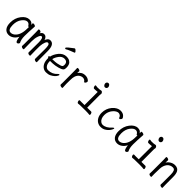

<svg xmlns="http://www.w3.org/2000/svg" viewBox="372 -2225 3755 3755"><g transform="rotate(45 2250.0 -347.5)"><path d="M195 18Q127 18 87 -32Q47 -82 47 -175Q47 -302 117.5 -394Q188 -486 273 -486Q345 -486 369 -433V-475Q369 -485 391 -485Q407 -485 425 -477.5Q443 -470 443 -458Q438 -411 434 -306Q431 -225 431 -193Q431 -91 463 -34L465 -29Q465 -19 452.5 -3Q440 13 422 13Q406 13 395.5 -8.5Q385 -30 379 -60.5Q373 -91 371 -108Q343 -49 295 -15.5Q247 18 195 18ZM194 -42Q236 -42 274 -72Q367 -147 367 -330Q367 -356 368 -374Q365 -371 355 -371Q349 -371 346 -376Q318 -428 273 -428Q220 -428 167.5 -358Q115 -288 115 -180Q115 -42 194 -42Z M585 11Q569 11 552.5 2.5Q536 -6 536 -18L538 -83Q538 -369 537.5 -390.5Q537 -412 536 -436.5Q535 -461 535 -471Q535 -482 555 -482Q570 -482 586 -473.5Q602 -465 602 -453L601 -432Q605 -443 625.5 -465Q646 -487 679 -487Q715 -487 737 -461Q759 -435 764 -407Q770 -430 792.5 -458.5Q815 -487 852 -487Q961 -487 961 -297Q961 -102 962 -81Q964 -23 964 0Q964 11 943 11Q927 11 910.5 2.5Q894 -6 894 -18Q896 -82 896 -293Q896 -351 887 -386Q878 -421 848 -421Q825 -421 806 -376.5Q787 -332 782 -262Q781 -228 781 -142L784 0Q784 11 763 11Q747 11 731 2.5Q715 -6 715 -18Q717 -82 717 -293Q717 -421 672 -421Q644 -421 623 -356Q603 -300 603 -215Q603 -85 605 -47L606 0Q606 11 585 11Z M1230 18Q1182 18 1144.5 -8Q1107 -34 1085 -82Q1063 -130 1063 -210Q1044 -226 1044 -241Q1044 -254 1064 -254L1069 -255Q1083 -330 1144 -406Q1211 -486 1297 -486Q1355 -486 1389 -464.5Q1423 -443 1436.5 -409Q1450 -375 1450 -340Q1450 -306 1445 -287Q1432 -234 1265 -205Q1209 -196 1128 -196Q1128 -120 1157.5 -80.5Q1187 -41 1230 -41Q1343 -41 1417 -124Q1432 -140 1441 -140Q1453 -140 1453 -128Q1453 -120 1440 -97Q1413 -45 1330 -2Q1288 18 1230 18ZM1135 -252H1150Q1216 -252 1260.5 -260.5Q1305 -269 1335 -278.5Q1365 -288 1374.5 -301Q1384 -314 1384 -341Q1384 -428 1297 -428Q1236 -428 1191.5 -369.5Q1147 -311 1135 -252ZM1178 -574Q1169 -574 1164 -579.5Q1159 -585 1159 -591Q1159 -612 1295 -711Q1298 -713 1303 -713Q1314 -713 1326 -703Q1338 -693 1348.5 -681Q1359 -669 1359 -659Q1359 -653 1352 -649Q1308 -631 1264.5 -614.5Q1221 -598 1190 -578Q1184 -574 1178 -574Z M1656 10Q1640 10 1621.5 2.5Q1603 -5 1603 -18L1605 -81Q1605 -378 1604 -398Q1602 -454 1602 -474Q1603 -484 1622 -484Q1638 -484 1656.5 -476.5Q1675 -469 1675 -456Q1675 -446 1673.5 -434Q1672 -422 1672 -405Q1693 -439 1730.5 -462.5Q1768 -486 1820 -486Q1880 -486 1919 -452Q1935 -438 1935 -426Q1935 -410 1923.5 -392Q1912 -374 1899 -374Q1892 -374 1885 -384Q1874 -403 1853 -412Q1832 -421 1817 -421Q1775 -421 1739 -395Q1703 -369 1685 -315Q1672 -278 1672 -201Q1671 -163 1671 -106Q1671 -75 1673.5 -46Q1676 -17 1676 0Q1676 10 1656 10Z M2107 6Q2091 6 2082 -12.5Q2073 -31 2073 -45Q2073 -63 2088 -63L2128 -62L2216 -63Q2217 -110 2217 -427Q2181 -422 2158 -422Q2135 -422 2123 -421Q2108 -421 2099.5 -440.5Q2091 -460 2091 -474Q2091 -491 2104 -491Q2138 -485 2148 -485Q2217 -485 2251 -495Q2274 -495 2288 -466Q2294 -455 2294 -449Q2294 -442 2291 -435.5Q2288 -429 2288 -416Q2288 -129 2289 -64Q2384 -64 2397 -65Q2412 -65 2420.5 -45.5Q2429 -26 2429 -12Q2429 5 2416 5Q2381 -1 2304 -1Q2209 -1 2153 1ZM2250 -590Q2231 -590 2216.5 -610Q2202 -630 2202 -650Q2202 -669 2214 -683.5Q2226 -698 2250 -698Q2269 -698 2283.5 -677.5Q2298 -657 2298 -636Q2298 -618 2285.5 -604Q2273 -590 2250 -590Z M2737 18Q2689 18 2648.5 -7Q2608 -32 2583.5 -80Q2559 -128 2559 -194Q2559 -309 2633 -399Q2710 -486 2794 -486Q2863 -486 2900 -446Q2927 -417 2927 -401Q2927 -386 2913 -370.5Q2899 -355 2886 -355Q2877 -355 2873 -365Q2863 -394 2846 -408Q2822 -427 2796 -427Q2743 -427 2685 -361Q2627 -290 2627 -199Q2627 -146 2644 -110.5Q2661 -75 2687 -57.5Q2713 -40 2737 -40Q2829 -40 2916 -139Q2931 -155 2942 -155Q2952 -155 2952 -143Q2952 -138 2939.5 -112.5Q2927 -87 2901 -57.5Q2875 -28 2834.5 -5Q2794 18 2737 18Z M3195 18Q3127 18 3087 -32Q3047 -82 3047 -175Q3047 -302 3117.5 -394Q3188 -486 3273 -486Q3345 -486 3369 -433V-475Q3369 -485 3391 -485Q3407 -485 3425 -477.5Q3443 -470 3443 -458Q3438 -411 3434 -306Q3431 -225 3431 -193Q3431 -91 3463 -34L3465 -29Q3465 -19 3452.5 -3Q3440 13 3422 13Q3406 13 3395.5 -8.5Q3385 -30 3379 -60.5Q3373 -91 3371 -108Q3343 -49 3295 -15.5Q3247 18 3195 18ZM3194 -42Q3236 -42 3274 -72Q3367 -147 3367 -330Q3367 -356 3368 -374Q3365 -371 3355 -371Q3349 -371 3346 -376Q3318 -428 3273 -428Q3220 -428 3167.5 -358Q3115 -288 3115 -180Q3115 -42 3194 -42Z M3607 6Q3591 6 3582 -12.5Q3573 -31 3573 -45Q3573 -63 3588 -63L3628 -62L3716 -63Q3717 -110 3717 -427Q3681 -422 3658 -422Q3635 -422 3623 -421Q3608 -421 3599.5 -440.5Q3591 -460 3591 -474Q3591 -491 3604 -491Q3638 -485 3648 -485Q3717 -485 3751 -495Q3774 -495 3788 -466Q3794 -455 3794 -449Q3794 -442 3791 -435.5Q3788 -429 3788 -416Q3788 -129 3789 -64Q3884 -64 3897 -65Q3912 -65 3920.5 -45.5Q3929 -26 3929 -12Q3929 5 3916 5Q3881 -1 3804 -1Q3709 -1 3653 1ZM3750 -590Q3731 -590 3716.5 -610Q3702 -630 3702 -650Q3702 -669 3714 -683.5Q3726 -698 3750 -698Q3769 -698 3783.5 -677.5Q3798 -657 3798 -636Q3798 -618 3785.5 -604Q3773 -590 3750 -590Z M4115 11Q4099 11 4082 3Q4065 -5 4065 -17Q4065 -44 4067 -88V-395Q4064 -458 4064 -471Q4064 -481 4084 -481Q4100 -481 4117 -473Q4134 -465 4134 -453L4132 -386Q4155 -428 4202 -456.5Q4249 -485 4300 -485Q4383 -485 4414 -421Q4436 -374 4436 -297Q4436 -99 4437 -78Q4439 -33 4439 2Q4439 11 4419 11Q4403 11 4386 3Q4369 -5 4369 -17Q4370 -25 4370 -44.5Q4370 -64 4371 -84V-293Q4371 -353 4356.5 -388Q4342 -423 4300 -423Q4231 -423 4185 -368Q4142 -313 4137 -229Q4133 -184 4133 -79Q4133 -56 4135 2Q4135 11 4115 11Z"/></g></svg>

Font: LXGW WenKai Mono Lite
Style: Regular
Weight: 400
Monospace: yes
Designer: LXGW / Fontworks Inc.
Foundry: LXGW / Fontworks Inc.
Version: Version 1.520; June 14, 2025